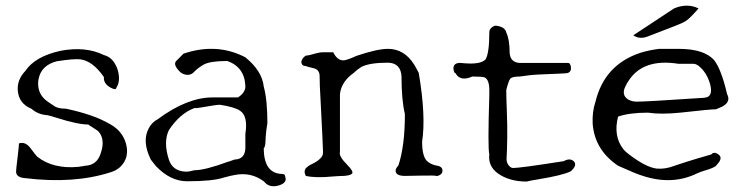

<svg xmlns="http://www.w3.org/2000/svg" viewBox="-20 -629 2635 680"><path d="M372 -19Q242 23 70 2Q39 0 37 -19Q37 -27 38.5 -40Q40 -53 42 -70Q44 -87 45.5 -100Q47 -113 47 -121Q70 -129 89 -103Q107 -79 112 -74Q168 -30 257 -38Q264 -39 270 -40Q276 -41 282 -42Q324 -44 337 -87Q353 -134 330 -162L327 -165Q325 -167 303 -181Q297 -184 293 -188Q255 -188 180 -212Q170 -215 162 -217.5Q154 -220 148 -221Q115 -223 91 -244Q47 -262 43 -308Q40 -347 70 -378Q104 -429 194 -449Q283 -466 348 -434Q383 -425 397 -381Q408 -342 392 -318Q391 -308 371 -319Q346 -333 348 -356Q308 -414 263 -419Q253 -420 233 -418.5Q213 -417 181 -412Q127 -398 117 -351Q116 -347 115.5 -342.5Q115 -338 115 -333Q115 -295 145 -272Q148 -270 154 -265.5Q160 -261 170 -255Q183 -244 214 -244Q261 -234 300.5 -220.5Q340 -207 372 -188Q413 -165 426 -121Q440 -70 405 -37Q390 -24 372 -19Z M970 27Q936 38 917 16L914 13Q868 -21 810 -9Q802 -8 772 0Q733 13 643 13Q583 13 532 -41Q527 -47 522.5 -53Q518 -59 514 -64Q482 -129 507 -175Q518 -196 539 -207Q643 -284 733 -284H823Q849 -301 849 -323Q847 -391 785 -413Q724 -413 701 -400Q683 -390 668 -375Q653 -358 629 -367Q622 -370 617 -375Q592 -400 604 -413L630 -439Q737 -475 830 -435Q835 -433 840 -430.5Q845 -428 849 -426Q908 -378 914 -323Q921 -297 924 -264Q927 -231 927 -193Q925 -183 923 -166Q921 -149 920 -124Q919 -109 914 -103Q915 -15 978 -13Q987 -13 989 -8Q990 -4 990.5 -2.5Q991 -1 991 0Q996 18 970 27ZM578 -64Q591 -23 638 -21Q651 -21 668 -26Q706 -26 787 -56Q795 -58 801 -60.5Q807 -63 811 -64Q847 -65 849 -103V-155Q859 -218 830 -237Q811 -250 759 -258Q752 -258 735 -255.5Q718 -253 690 -248Q683 -247 678 -246.5Q673 -246 668 -246Q617 -227 578 -168Q558 -126 578 -64Z M1159 -4Q1098 2 1063 -6Q1054 -24 1065 -35Q1070 -39 1072.5 -41Q1075 -43 1075 -43Q1117 -62 1123 -81Q1124 -85 1124 -91Q1124 -109 1115 -281Q1112 -328 1112 -359Q1112 -382 1092 -387Q1067 -393 1063 -395Q1049 -395 1047 -409Q1049 -423 1063 -432Q1072 -432 1103 -441Q1115 -444 1124 -444H1160Q1178 -408 1206 -417Q1209 -418 1214 -419.5Q1219 -421 1226 -424Q1233 -427 1237.5 -429Q1242 -431 1245 -432Q1317 -456 1354 -456Q1412 -456 1447 -400Q1451 -393 1455 -386Q1459 -379 1463 -371Q1489 -219 1475 -127Q1475 -76 1492 -59Q1505 -47 1524 -43Q1548 -40 1547 -24Q1547 -11 1530 -6H1524Q1524 -8 1469 -7L1414 -6Q1383 -6 1381 -23Q1381 -33 1391 -43Q1414 -112 1414 -225Q1402 -275 1402 -359Q1399 -406 1354 -407Q1289 -407 1260 -392Q1245 -383 1233 -371Q1189 -340 1184 -296V-91Q1179 -76 1210 -45Q1233 -22 1227 -14Q1219 -7 1197 -6Q1191 -6 1181.5 -5.5Q1172 -5 1159 -4Z M1887 6Q1874 8 1863.5 10Q1853 12 1845 14Q1784 14 1743 -15Q1708 -41 1713 -82Q1707 -106 1713 -291V-310Q1713 -347 1696 -355Q1686 -358 1653 -358Q1610 -339 1593 -370Q1588 -370 1586 -385Q1585 -404 1605 -406Q1607 -406 1612 -406Q1617 -406 1624 -405Q1683 -400 1700 -419Q1713 -442 1713 -514Q1713 -529 1730 -537Q1733 -538 1737 -538Q1769 -534 1773 -514Q1785 -489 1785 -442Q1787 -408 1821 -406H1989Q2000 -408 2002 -391Q2004 -374 1989 -370Q1982 -369 1956.5 -368Q1931 -367 1886 -365Q1867 -364 1851 -362Q1835 -360 1821 -358Q1793 -358 1787 -350Q1781 -342 1773 -310Q1773 -298 1773.5 -280Q1774 -262 1775 -237Q1777 -185 1776.5 -142Q1776 -99 1774 -66Q1774 -48 1788 -37Q1793 -34 1797 -34Q1809 -34 1850.5 -39.5Q1892 -45 1962 -56Q1967 -57 1971 -57.5Q1975 -58 1976 -58Q1999 -71 2013 -57Q2025 -43 2001 -22Q1972 -8 1887 6Z M2269 -498Q2243 -490 2223 -504L2367 -599Q2414 -619 2454 -599Q2424 -565 2411 -556Q2395 -546 2373 -538Q2324 -519 2298 -509Q2272 -499 2269 -498ZM2449 -15Q2361 28 2257 -6Q2233 -13 2169 -42Q2086 -98 2079 -191Q2077 -233 2089 -269Q2121 -400 2248 -442Q2264 -447 2281 -450.5Q2298 -454 2315 -456H2383Q2475 -456 2510 -415Q2535 -382 2555 -296Q2570 -268 2537 -251Q2528 -247 2516 -242Q2496 -242 2389 -230Q2320 -223 2275 -230Q2209 -230 2169 -216Q2151 -146 2189 -99Q2197 -90 2208 -82Q2267 -37 2305 -32Q2336 -29 2369 -42Q2420 -59 2452.5 -68.5Q2485 -78 2499 -82Q2509 -93 2523 -83Q2542 -71 2521 -48Q2519 -45 2516 -42Q2508 -34 2473 -24Q2460 -20 2449 -15ZM2204 -277Q2218 -269 2235 -269Q2269 -269 2447 -281Q2455 -282 2462 -282Q2469 -282 2475 -283Q2507 -285 2495 -331Q2483 -373 2454 -396Q2444 -403 2436 -403H2383Q2259 -423 2207 -344Q2200 -334 2195 -323Q2180 -293 2204 -277Z"/></svg>

Font: New Tegomin
Style: Regular
Weight: 400
Designer: Kyosuke Nagai
Version: Version 1.000